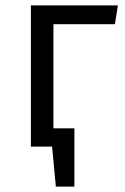

<svg xmlns="http://www.w3.org/2000/svg" viewBox="-20 -546 465 715"><path d="M408 -456H179V-68H257V149H188L174 0H95V-526H419Z"/></svg>

Font: FiraGO Book
Style: Regular
Weight: 350
Designer: bBox Type
Foundry: bBox Type GmbH
Version: Version 1.001;PS 001.001;hotconv 1.0.88;makeotf.lib2.5.64775